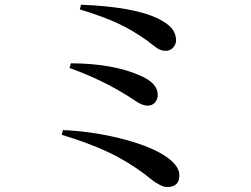

<svg xmlns="http://www.w3.org/2000/svg" viewBox="-20 -750 1040 797"><path d="M631.8 -674.8Q674.8 -654.3 692.9 -632.3Q710.9 -610.4 710.9 -582Q710.9 -567.4 699.7 -553.7Q688.5 -540 669.9 -539.1Q664.1 -539.1 658.7 -539.6Q653.3 -540 647.9 -542.5Q642.6 -544.9 638.7 -546.4Q634.8 -547.9 628.4 -552.7Q622.1 -557.6 618.7 -560.1Q615.2 -562.5 606.4 -569.3Q597.7 -576.2 592.8 -580.1Q531.2 -624 469.7 -652.8Q408.2 -681.6 311.5 -710.9L316.4 -730.5Q532.2 -721.7 631.8 -674.8ZM268.6 -467.8 274.4 -487.3Q449.2 -486.3 561.5 -436.5Q634.8 -405.3 634.8 -356.4Q634.8 -337.9 623.5 -324.7Q612.3 -311.5 591.8 -311.5Q581.1 -311.5 569.3 -316.4Q557.6 -321.3 548.8 -326.7Q540 -332 518.6 -346.7Q403.3 -419.9 268.6 -467.8ZM236.3 -190.4 241.2 -210Q358.4 -205.1 474.1 -176.8Q589.8 -148.4 656.2 -108.4Q724.6 -66.4 724.6 -22.5Q724.6 26.4 673.8 26.4Q660.2 26.4 642.6 17.1Q625 7.8 616.2 1Q607.4 -5.9 579.1 -28.3Q502 -85 423.8 -121.1Q345.7 -157.2 236.3 -190.4Z"/></svg>

Font: GenYoMin TW TTF SemiBold
Style: Regular
Weight: 600
Version: Version 1.300